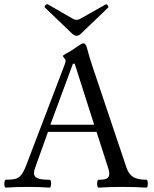

<svg xmlns="http://www.w3.org/2000/svg" viewBox="-22 -881 724 905"><path d="M4.9 -33.7Q35.2 -33.7 51.3 -38.3Q67.4 -43 78.1 -56.4Q88.9 -69.8 100.1 -98.1L284.2 -580.1Q287.1 -588.4 287.1 -594.7Q287.1 -598.1 284.7 -602.1Q282.2 -606 279.3 -609.4Q277.3 -611.3 275.9 -613.5Q274.4 -615.7 274.4 -617.2Q274.4 -620.1 293.9 -630.9Q298.3 -633.3 302.2 -635.3Q320.3 -646 338.9 -659.2Q351.6 -668 359.6 -672.6Q367.7 -677.2 370.6 -677.2Q376 -677.2 380.4 -671.9Q384.8 -666.5 387.7 -655.8Q393.6 -632.8 399.7 -612.5Q405.8 -592.3 411.6 -574.7L574.2 -90.8Q585 -58.6 606.9 -46.1Q628.9 -33.7 668 -33.7Q672.4 -33.7 674.1 -24.4Q675.8 -15.1 674.1 -5.9Q672.4 3.4 668 3.4Q615.2 0 555.7 0Q495.6 0 442.9 3.4Q438.5 3.4 436.5 -5.9Q434.6 -15.1 436.5 -24.4Q438.5 -33.7 442.9 -33.7Q467.3 -33.7 479 -38.6Q490.7 -43.5 492.7 -55.9Q494.6 -68.4 487.3 -90.8L433.1 -259.3H204.1L143.1 -88.9Q135.3 -66.9 139.9 -55.2Q144.5 -43.5 161.9 -38.6Q179.2 -33.7 212.4 -33.7Q216.8 -33.7 218.3 -24.4Q219.7 -15.1 218 -5.9Q216.3 3.4 212.4 3.4Q164.1 0 108.9 0Q53.2 0 4.9 3.4Q0.5 3.4 -1 -5.9Q-2.4 -15.1 -0.7 -24.4Q1 -33.7 4.9 -33.7ZM421.9 -293 330.1 -580.6H321.8L215.3 -293ZM317.4 -723.1 190.4 -844.7Q185.5 -850.1 192.4 -856.9Q195.8 -860.4 198.5 -861.1Q201.2 -861.8 204.6 -859.9L322.3 -792Q330.6 -787.6 338.9 -787.6Q347.7 -787.6 355.5 -792L475.6 -859.9H476.1Q478 -861.3 480.2 -860.6Q482.4 -859.9 485.4 -856Q488.3 -852.5 488.8 -849.6Q489.3 -846.7 487.3 -844.7L360.4 -723.1Q349.6 -712.4 338.9 -712.4Q328.1 -712.4 317.4 -723.1Z"/></svg>

Font: Junicode Two Beta VF
Style: Regular
Weight: 400
Designer: Peter S. Baker
Foundry: Briery Creek Software
Version: Version 1.031 beta; ttfautohint (v1.8.1.43-b0c9)